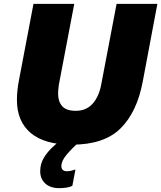

<svg xmlns="http://www.w3.org/2000/svg" viewBox="-20 -740 838 998"><path d="M68 -220Q68 -269 78 -320L154 -720H366L286 -300Q284 -287 283 -275.5Q282 -264 282 -252Q282 -213 303 -188.5Q324 -164 374 -164Q428 -164 461 -200.5Q494 -237 506 -300L586 -720H798L722 -316Q692 -157 606.5 -72.5Q521 12 354 12Q212 12 140 -48.5Q68 -109 68 -220ZM356 226Q342 233 324 235.5Q306 238 288 238Q242 238 215.5 214Q189 190 189 150Q189 112 207.5 81Q226 50 253.5 24.5Q281 -1 308 -22L400 -10Q352 33 325.5 65Q299 97 299 123Q299 150 328 150Q347 150 368 142H372Z"/></svg>

Font: Kufam Black
Style: Italic
Weight: 900
Italic angle: -11°
Designer: Artur Schmal
Foundry: Original Type
Version: Version 1.301; ttfautohint (v1.8.3)